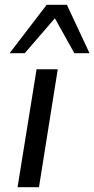

<svg xmlns="http://www.w3.org/2000/svg" viewBox="-20 -778 392 798"><path d="M53 0 132 -490H220L142 0ZM20 -557 174 -758H258L352 -557H289L208 -702L83 -557Z"/></svg>

Font: Nunito Sans 10pt SemiExpanded
Style: Italic
Weight: 400
Width: 6
Italic angle: -9°
Designer: Vernon Adams
Foundry: Vernon Adams
Version: Version 3.101;gftools[0.9.27]